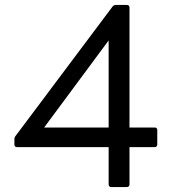

<svg xmlns="http://www.w3.org/2000/svg" viewBox="-20 -754 696 774"><path d="M429 0Q418 0 418 -11V-161H49Q38 -161 38 -172V-192Q38 -200 42 -205L434 -728Q439 -734 447 -734H491Q502 -734 502 -724V-240H603Q614 -240 614 -230V-172Q614 -161 603 -161H502V-11Q502 0 491 0ZM158 -240H418V-591Z"/></svg>

Font: LINE Seed Sans TH App
Style: Regular
Weight: 400
Designer: Dalton Maag Ltd | Thai characters by Cadson Demak Co.,Ltd.
Foundry: Dalton Maag Ltd
Version: Version 1.003